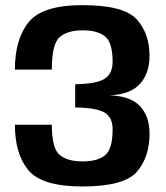

<svg xmlns="http://www.w3.org/2000/svg" viewBox="-20 -700 628 728"><path d="M292.5 7Q450.5 7 498.8 -48.5Q547 -104 547 -193.5Q547 -259 510.8 -297.5Q474.5 -336 395.5 -338.5Q474 -341.5 510.5 -381.8Q547 -422 547 -488Q547 -573 498.2 -626.8Q449.5 -680.5 292.5 -680.5Q141 -680.5 88.8 -616.2Q36.5 -552 36.5 -436H176.5Q176.5 -533.5 206.2 -559.2Q236 -585 293 -585Q350 -585 378.5 -561.8Q407 -538.5 407 -466Q407 -420.5 376.5 -401.2Q346 -382 265 -380.5V-292.5Q345.5 -291.5 376.2 -273.5Q407 -255.5 407 -209.5Q407 -135.5 379 -111.8Q351 -88 293 -88Q235 -88 205.8 -113Q176.5 -138 176.5 -227H36.5Q36.5 -116 87.8 -54.5Q139 7 292.5 7Z"/></svg>

Font: Anybody Thin SemiBold
Style: Regular
Weight: 600
Version: Version 1.113;gftools[0.9.25]